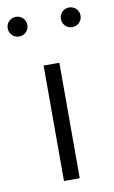

<svg xmlns="http://www.w3.org/2000/svg" viewBox="-103 -718 452 762"><g transform="rotate(-10 123.5 -337.5)"><path d="M91.8 -465.3H155.3V0H91.8ZM202.9 -607.2Q191.4 -618.7 191.4 -635.3Q191.4 -651.9 202.9 -663.3Q214.4 -674.8 231 -674.8Q247.6 -674.8 259 -663.3Q270.5 -651.9 270.5 -635.3Q270.5 -618.7 259 -607.2Q247.6 -595.7 231 -595.7Q214.4 -595.7 202.9 -607.2ZM44.7 -607.2Q33.2 -595.7 16.6 -595.7Q0 -595.7 -11.5 -607.2Q-22.9 -618.7 -22.9 -635.3Q-22.9 -651.9 -11.5 -663.3Q0 -674.8 16.6 -674.8Q33.2 -674.8 44.7 -663.3Q56.2 -651.9 56.2 -635.3Q56.2 -618.7 44.7 -607.2Z"/></g></svg>

Font: Spartan MB
Style: Regular
Weight: 400
Designer: Matt Bailey, Mirko Velimirovic
Foundry: Matt Bailey
Version: Version 1.005